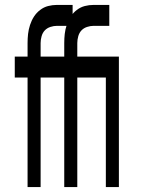

<svg xmlns="http://www.w3.org/2000/svg" viewBox="-20 -760 590 780"><path d="M92 0V-445H40V-530H92V-585Q92 -604 94 -622Q96 -640 102 -658.5Q108 -677 118 -692.5Q128 -708 143 -719.5Q158 -731 175.5 -735.5Q193 -740 211 -740H275V-655H211Q198 -655 184.5 -650.5Q171 -646 162 -636.5Q153 -627 149 -613Q145 -599 145 -585V-530H255V-445H145V0ZM241 0V-445H189V-530H241V-585Q241 -604 243 -622Q245 -640 251 -658.5Q257 -677 267 -692.5Q277 -708 292 -719.5Q307 -731 324.5 -735.5Q342 -740 360 -740H424V-655H360Q347 -655 333.5 -650.5Q320 -646 311 -636.5Q302 -627 298 -613Q294 -599 294 -585V-530H404V-445H294V0ZM463 0H410V-445H351V-530H463Z"/></svg>

Font: Lode Dark
Style: Bold
Weight: 700
Monospace: yes
Designer: Belleve Invis
Foundry: Belleve Invis
Version: Version 29.2.0; ttfautohint (v1.8.3)